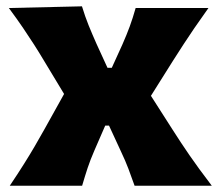

<svg xmlns="http://www.w3.org/2000/svg" viewBox="-20 -593 703 613"><path d="M11.2 0Q38.1 -40 56.6 -69.6Q75.2 -99.1 90.6 -125.5Q106 -151.9 122.6 -181.6L184.6 -293L122.1 -396.5Q105 -425.3 88.9 -450.4Q72.8 -475.6 53.7 -503.7Q34.7 -531.7 8.3 -567.4L241.7 -572.8Q251.5 -540.5 262.9 -512.2Q274.4 -483.9 288.1 -453.1L323.2 -376.5H336.9L371.1 -451.7Q384.8 -482.9 394.3 -508.8Q403.8 -534.7 413.1 -567.4H645.5Q618.7 -529.8 600.3 -502.9Q582 -476.1 566.4 -452.1Q550.8 -428.2 532.2 -398.9L461.9 -287.1L531.2 -178.7Q557.6 -137.2 585 -97.4Q612.3 -57.6 656.2 0H409.7Q399.4 -29.3 389.9 -54.4Q380.4 -79.6 366.2 -109.4L328.1 -191.9H315.9L281.7 -113.3Q268.1 -82 259.8 -56.9Q251.5 -31.7 242.2 0Z"/></svg>

Font: Pinar ExtraBold
Style: Regular
Weight: 800
Designer: Amin Abedi
Version: Version 3.000